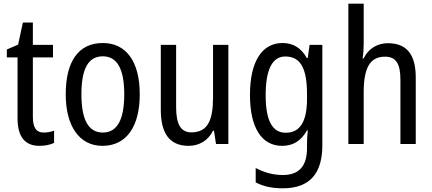

<svg xmlns="http://www.w3.org/2000/svg" viewBox="-20 -780 2341 1040"><path d="M217 -62C175 -62 158 -90 158 -148V-469H267V-537H158V-658H104L78 -538L17 -512V-469H75V-140C75 -34 119 10 194 10C224 10 253 4 273 -6V-72C257 -66 236 -62 217 -62Z M737 -269C737 -450 661 -547 537 -547C404 -547 336 -446 336 -269C336 -98 409 10 535 10C668 10 737 -99 737 -269ZM421 -269C421 -404 456 -475 537 -475C616 -475 653 -404 653 -269C653 -134 616 -62 537 -62C457 -62 421 -135 421 -269Z M1217 -537H1134V-253C1134 -126 1104 -63 1016 -63C960 -63 934 -106 934 -199V-537H851V-186C851 -62 895 10 1002 10C1058 10 1107 -18 1134 -72H1139L1150 0H1217Z M1510 -547C1400 -547 1334 -448 1334 -266C1334 -87 1398 10 1508 10C1568 10 1611 -17 1643 -74H1647C1644 -48 1643 -15 1643 5V22C1643 123 1597 168 1512 168C1461 168 1412 155 1365 130V208C1407 230 1454 240 1512 240C1660 240 1726 157 1726 7V-537H1657L1647 -466H1642C1610 -522 1567 -547 1510 -547ZM1525 -474C1607 -474 1643 -412 1643 -269V-245C1643 -121 1605 -61 1528 -61C1455 -61 1419 -126 1419 -265C1419 -401 1454 -474 1525 -474Z M1950 -543V-760H1867V0H1950V-278C1950 -410 1982 -473 2066 -473C2125 -473 2149 -435 2149 -347V0H2232V-360C2232 -484 2184 -546 2081 -546C2025 -546 1975 -517 1950 -464H1944C1948 -487 1950 -515 1950 -543Z"/></svg>

Font: Noto Sans Kannada Condensed
Style: Regular
Weight: 400
Width: 3
Designer: Jelle Bosma - Monotype Design Team
Foundry: Monotype Imaging Inc.
Version: Version 2.005